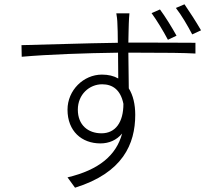

<svg xmlns="http://www.w3.org/2000/svg" viewBox="-20 -830 1040 893"><path d="M915 -689C892 -729 860 -778 838 -810L798 -793C824 -760 852 -712 874 -670ZM801 -664C780 -702 748 -754 724 -786L685 -769C709 -736 740 -685 761 -645ZM452 -210C390 -210 342 -248 342 -320C342 -391 396 -438 455 -438C504 -438 541 -412 554 -347C554 -261 517 -210 452 -210ZM577 -632C578 -668 578 -700 579 -720C579 -730 581 -760 582 -768H521C523 -759 526 -734 526 -720C527 -702 528 -669 528 -631C371 -629 184 -622 80 -620L81 -566C204 -577 379 -583 529 -585C529 -541 530 -497 530 -465C509 -477 484 -483 454 -483C368 -483 294 -410 294 -320C294 -220 360 -163 447 -163C487 -163 522 -178 548 -209C521 -108 441 -40 294 -5L329 43C551 -26 609 -160 609 -296C609 -345 599 -387 579 -419C578 -464 578 -527 577 -585H612C755 -585 836 -584 889 -581V-631C847 -631 742 -632 612 -632Z"/></svg>

Font: Noto Sans Japanese Light
Style: Regular
Weight: 300
Designer: Ryoko NISHIZUKA (kana & ideographs); Paul D. Hunt (Latin, Greek & Cyrillic); Wenlong ZHANG (bopomofo); Sandoll Communica
Foundry: Adobe Systems Incorporated
Version: Version 1.000;PS 1;hotconv 1.0.78;makeotf.lib2.5.61930